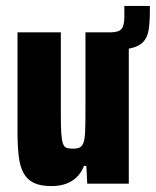

<svg xmlns="http://www.w3.org/2000/svg" viewBox="-20 -619 525 647"><path d="M291 -450V-510H351Q380 -510 389.5 -521.5Q399 -533 399 -562V-599H485V-580Q485 -542 480.5 -516.5Q476 -491 461.5 -476.5Q447 -462 419 -456Q391 -450 343 -450ZM153 8Q116 8 93.5 -3Q71 -14 59 -36.5Q47 -59 43 -93.5Q39 -128 39 -175V-510H185V-233Q185 -193 186.5 -170Q188 -147 192 -135.5Q196 -124 204 -121Q212 -118 226 -118Q240 -118 248.5 -122Q257 -126 261.5 -138.5Q266 -151 267 -178Q268 -205 268 -250V-510H414V0H274L271 -60H263Q254 -37 238.5 -22Q223 -7 202 0.5Q181 8 153 8Z"/></svg>

Font: Saira Condensed ExtraBold
Style: Regular
Weight: 800
Width: 3
Designer: Hector Gatti with collaboration of the Omnibus-Type team
Foundry: Omnibus-Type
Version: Version 1.101